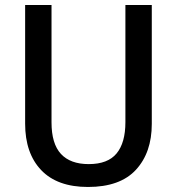

<svg xmlns="http://www.w3.org/2000/svg" viewBox="-20 -734 704 764"><path d="M584 -241Q584 -127 521 -58.5Q458 10 330 10Q208 10 144 -57Q80 -124 80 -242V-714H185V-247Q185 -162 222.5 -121.5Q260 -81 333 -81Q409 -81 444 -123.5Q479 -166 479 -248V-714H584Z"/></svg>

Font: Noto Sans Sinhala UI SemiCondensed Medium
Style: Regular
Weight: 500
Width: 4
Designer: Jelle Bosma - Monotype Design Team
Foundry: Monotype Imaging Inc.
Version: Version 2.006; ttfautohint (v1.8.4.7-5d5b)